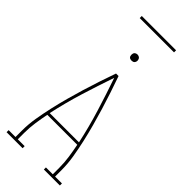

<svg xmlns="http://www.w3.org/2000/svg" viewBox="-344 -1143 1187 1187"><g transform="rotate(45 250.0 -549.5)"><path d="M17 0V-18H77V-74Q77 -130 86.5 -186.5Q96 -243 108.5 -298.5Q121 -354 136 -409Q151 -464 167.5 -518.5Q184 -573 202 -627Q220 -681 239 -735H261Q280 -681 298 -627Q316 -573 332.5 -518.5Q349 -464 364 -409Q379 -354 391.5 -298.5Q404 -243 413.5 -186.5Q423 -130 423 -74V-18H483V0H343V-18H403V-74Q403 -119 396.5 -164Q390 -209 381 -254H119Q110 -209 103.5 -164Q97 -119 97 -74V-18H157V0ZM378 -272Q354 -383 320.5 -492Q287 -601 250 -708Q213 -601 179.5 -492Q146 -383 122 -272ZM250 -859Q245 -859 239.5 -860.5Q234 -862 230.5 -865.5Q227 -869 225.5 -874.5Q224 -880 224 -885Q224 -890 225.5 -895.5Q227 -901 230.5 -904.5Q234 -908 239.5 -910Q245 -912 250 -912Q255 -912 260.5 -910Q266 -908 269.5 -904.5Q273 -901 275 -895.5Q277 -890 277 -885Q277 -880 275 -874.5Q273 -869 269.5 -865.5Q266 -862 260.5 -860.5Q255 -859 250 -859ZM100 -1081V-1099H400V-1081Z"/></g></svg>

Font: Iosevka Curly Slab Thin
Style: Regular
Weight: 100
Monospace: yes
Designer: Belleve Invis
Foundry: Belleve Invis
Version: Version 22.1.2; ttfautohint (v1.8.4)